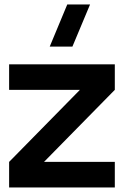

<svg xmlns="http://www.w3.org/2000/svg" viewBox="-20 -822 564 842"><path d="M297.5 -617.5H198L275 -802.5H375ZM20 0V-112L330.5 -428H20V-540H483.5V-428L173 -112H483.5V0Z"/></svg>

Font: Vela Sans Bd
Style: Bold
Weight: 700
Designer: Principal design: Mikhail Sharanda - project Manrope.
Design modification: Ravid Balaliev
Foundry: Mikhail Sharanda
Version: Version 1.001